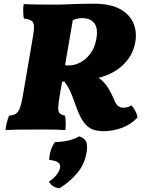

<svg xmlns="http://www.w3.org/2000/svg" viewBox="-20 -701 796 1039"><path d="M487 -681Q576 -681 628.5 -652.5Q681 -624 701.5 -576.5Q722 -529 712 -473Q704 -423 675 -383Q646 -343 603.5 -317Q561 -291 513 -280Q537 -265 557 -237Q577 -209 596 -165Q607 -137 619 -127.5Q631 -118 648 -118Q661 -118 672.5 -122Q684 -126 691 -131Q702 -120 712 -101Q722 -82 724 -65Q690 -28 640.5 -9.5Q591 9 539 9Q499 9 472 -5Q445 -19 425 -51.5Q405 -84 386 -141Q370 -187 357.5 -212.5Q345 -238 329 -259Q322 -259 316 -259L302 -177Q295 -136 295 -115.5Q295 -95 304 -87Q313 -79 332 -75Q335 -56 335.5 -37Q336 -18 334 3Q306 1 284.5 0.5Q263 0 240.5 0Q218 0 185 0Q130 0 87.5 0.5Q45 1 10 3Q12 -19 16.5 -37Q21 -55 29 -75Q53 -77 66.5 -86Q80 -95 89 -120.5Q98 -146 106 -197L158 -501Q165 -540 164 -560Q163 -580 150.5 -588.5Q138 -597 109 -601Q106 -618 105.5 -638.5Q105 -659 108 -679Q145 -677 190 -676.5Q235 -676 283 -676Q312 -676 369 -678.5Q426 -681 487 -681ZM426 -603Q398 -603 374 -592L332 -348Q338 -347 343.5 -347Q349 -347 354 -347Q385 -347 415.5 -363.5Q446 -380 469.5 -411.5Q493 -443 501 -489Q512 -546 491 -574.5Q470 -603 426 -603ZM302 318Q262 313 245 282Q270 265 286 245Q302 225 305 207Q308 187 293.5 177.5Q279 168 246 164Q249 108 277 68Q317 67 350 59.5Q383 52 408 37Q436 45 445.5 64Q455 83 449 121Q439 185 400 233Q361 281 302 318Z"/></svg>

Font: Vollkorn Black
Style: Italic
Weight: 900
Italic angle: -11°
Designer: Friedrich Althausen
Foundry: Friedrich Althausen
Version: Version 5.000; ttfautohint (v1.8.3)